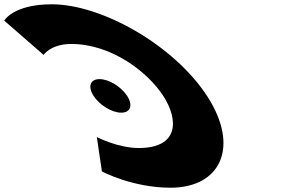

<svg xmlns="http://www.w3.org/2000/svg" viewBox="-457 -860 1310 895"><path d="M6.8 -491.2C-36.5 -491.2 -48.8 -456.3 -20.7 -413C7.4 -369.7 64.8 -334.8 108.1 -334.8C151.5 -334.8 163.8 -369.7 135.7 -413C107.6 -456.3 50.2 -491.2 6.8 -491.2ZM189.4 -170C378.4 -170 375.9 -302 304 -413C232.7 -523 64.2 -655 -124.8 -655C-220.8 -655 -253.7 -604 -253.7 -604L-437.4 -764C-437.4 -764 -394.6 -840 -215.6 -840C18.4 -840 355.8 -648 509.3 -411C662.1 -175 571.2 15 338.2 15C159.2 15 18 -61 18 -61L-5.6 -221C-5.6 -221 93.4 -170 189.4 -170Z"/></svg>

Font: Hussar
Style: BdOpOblSeven
Weight: 700
Foundry: Cannot Into Space Fonts
Version: Version 2.00